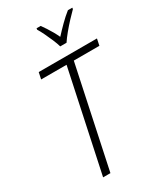

<svg xmlns="http://www.w3.org/2000/svg" viewBox="-230 -1025 945 1111"><g transform="rotate(-30 243.0 -469.5)"><path d="M114.7 0 257.3 -669.9H87.4L96.7 -713.9H485.8L476.6 -669.9H305.7L163.6 0ZM278.8 -780.3Q272.9 -801.3 261 -829.6Q249 -857.9 235.8 -885.3Q222.7 -912.6 211.4 -930.7L212.4 -939.5H239.7Q250.5 -924.8 262.5 -906.7Q274.4 -888.7 285.9 -868.4Q297.4 -848.1 306.6 -828.1Q332.5 -856.4 362.3 -886.2Q392.1 -916 421.9 -939.5H451.2L450.2 -930.7Q431.6 -912.6 406.7 -885.7Q381.8 -858.9 358.6 -830.8Q335.4 -802.7 320.8 -780.3Z"/></g></svg>

Font: Open Sans SemiCondensed Light
Style: Italic
Weight: 300
Width: 4
Italic angle: -12°
Designer: Monotype Design Team
Foundry: Monotype Imaging Inc.
Version: Version 3.000